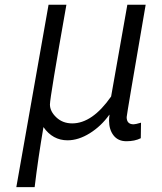

<svg xmlns="http://www.w3.org/2000/svg" viewBox="-20 -556 684 809"><path d="M48.8 232.4 184.6 -536.1H259.8Q190.4 -144.5 190.4 -115.7Q190.4 -86.9 217.3 -61.5Q244.1 -36.1 284.2 -36.1Q369.1 -36.1 448.2 -149.4L516.6 -536.1H593.8Q513.7 -71.3 513.7 -62.5Q513.7 -32.2 543 -32.2Q550.8 -32.2 574.2 -39.1L573.2 26.4Q547.9 39.1 512.7 39.1Q477.5 39.1 458.5 14.6Q439.5 -9.8 439.5 -47.9Q439.5 -56.6 441.4 -72.3H440.4Q406.2 -24.4 358.4 5.4Q310.5 35.2 264.6 35.2Q202.1 35.2 163.1 -20.5Q140.6 110.4 126 232.4Z"/></svg>

Font: GenEi M Gothic v2 Regular
Style: Regular
Weight: 400
Version: Version 2.0